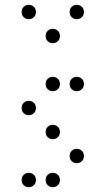

<svg xmlns="http://www.w3.org/2000/svg" viewBox="-20 -800 440 800"><path d="M100 -720C117 -720 130 -733 130 -750C130 -767 117 -780 100 -780C83 -780 70 -767 70 -750C70 -733 83 -720 100 -720ZM300 -720C317 -720 330 -733 330 -750C330 -767 317 -780 300 -780C283 -780 270 -767 270 -750C270 -733 283 -720 300 -720ZM200 -620C217 -620 230 -633 230 -650C230 -667 217 -680 200 -680C183 -680 170 -667 170 -650C170 -633 183 -620 200 -620ZM200 -420C217 -420 230 -433 230 -450C230 -467 217 -480 200 -480C183 -480 170 -467 170 -450C170 -433 183 -420 200 -420ZM300 -420C317 -420 330 -433 330 -450C330 -467 317 -480 300 -480C283 -480 270 -467 270 -450C270 -433 283 -420 300 -420ZM100 -320C117 -320 130 -333 130 -350C130 -367 117 -380 100 -380C83 -380 70 -367 70 -350C70 -333 83 -320 100 -320ZM200 -220C217 -220 230 -233 230 -250C230 -267 217 -280 200 -280C183 -280 170 -267 170 -250C170 -233 183 -220 200 -220ZM300 -120C317 -120 330 -133 330 -150C330 -167 317 -180 300 -180C283 -180 270 -167 270 -150C270 -133 283 -120 300 -120ZM100 -20C117 -20 130 -33 130 -50C130 -67 117 -80 100 -80C83 -80 70 -67 70 -50C70 -33 83 -20 100 -20ZM200 -20C217 -20 230 -33 230 -50C230 -67 217 -80 200 -80C183 -80 170 -67 170 -50C170 -33 183 -20 200 -20Z"/></svg>

Font: TINY 5x3 60
Style: Regular
Weight: 150
Designer: Jack Halten Fahnestock
Foundry: Velvetyne Type Foundry
Version: Version 1.002;hotconv 1.0.109;makeotfexe 2.5.65596